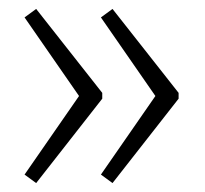

<svg xmlns="http://www.w3.org/2000/svg" viewBox="-20 -473 460 430"><path d="M61 -63 209 -252V-265L61 -453L35 -434L157 -258L35 -82ZM232 -63 380 -252V-265L232 -453L206 -434L328 -258L206 -82Z"/></svg>

Font: Kathrein 35 Thin
Style: Regular
Weight: 250
Designer: Lazydogs Typefoundry, based on Open Sans by Ascender Corporation
Foundry: Lazydogs Typefoundry
Version: Version 1.003;PS 001.003;hotconv 1.0.88;makeotf.lib2.5.64775